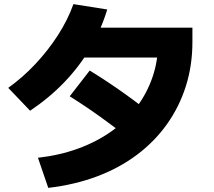

<svg xmlns="http://www.w3.org/2000/svg" viewBox="-20 -847 1040 931"><path d="M164 -82Q270 -94 360 -127Q450 -160 521.5 -211Q593 -262 643 -328.5Q693 -395 720 -474.5Q747 -554 747 -644L815 -568H335V-713H913V-644Q913 -529 881 -428.5Q849 -328 789 -244Q729 -160 643.5 -96Q558 -32 450 8.5Q342 49 214 64ZM20 -421Q90 -471 151.5 -536.5Q213 -602 261 -676.5Q309 -751 336 -827L500 -801Q470 -702 418 -614Q366 -526 293.5 -450Q221 -374 126 -310ZM645 -146Q551 -220 470 -278Q389 -336 318 -380L415 -505Q503 -451 585.5 -392Q668 -333 743 -271Z"/></svg>

Font: M PLUS 1 Thin ExtraBold
Style: Regular
Weight: 800
Version: Version 1.001